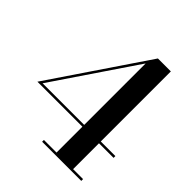

<svg xmlns="http://www.w3.org/2000/svg" viewBox="-203 -887 1023 1023"><g transform="rotate(45 308.5 -375.0)"><path d="M572.5 -13.5V0H277.5V-13.5H372.5V-208.5H33.5L400 -750H497.5V-222H607.5V-208.5H497.5V-13.5ZM59 -222H372.5V-685Z"/></g></svg>

Font: Bodoni* 16pt Medium
Style: Regular
Weight: 500
Version: Version 2.3